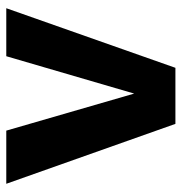

<svg xmlns="http://www.w3.org/2000/svg" viewBox="-4 -560 565 596"><g transform="rotate(-90 278.0 -262.5)"><path d="M365 0 550 -525H401L285 -128L170 -525H5L191 0Z"/></g></svg>

Font: Raleway
Style: ExtraBold
Weight: 800
Designer: Matt McInerney, Pablo Impallari, Rodrigo Fuenzalida
Foundry: Matt McInerney, Pablo Impallari, Rodrigo Fuenzalida
Version: Version 3.000